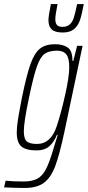

<svg xmlns="http://www.w3.org/2000/svg" viewBox="-70 -737 435 951"><path d="M-50 191 -42 158Q-8 162 45 162Q88 162 113.5 149Q139 136 157 102Q175 68 195 -1Q197 -10 207 -40L216 -69H212Q197 -32 173.5 -12Q150 8 112 8Q59 8 36 -11.5Q13 -31 13 -81Q13 -108 19.5 -148.5Q26 -189 39 -255Q62 -367 81.5 -421Q101 -475 128.5 -496.5Q156 -518 203 -518Q241 -518 265 -502Q289 -486 289 -435H293L312 -510H339L249 -84Q225 29 203.5 86Q182 143 147.5 168.5Q113 194 52 194Q8 194 -50 191ZM211 -112Q232 -175 252.5 -266Q273 -357 273 -404Q273 -449 258.5 -467.5Q244 -486 213 -486Q172 -486 150.5 -470Q129 -454 112.5 -407Q96 -360 74 -255Q48 -133 48 -87Q48 -49 63 -36.5Q78 -24 113 -24Q182 -24 211 -112ZM170 -637Q170 -657 182 -717H215Q204 -662 204 -642Q204 -623 212 -613.5Q220 -604 239 -604Q262 -604 275.5 -616Q289 -628 296 -650.5Q303 -673 312 -717H345Q336 -667 326.5 -638.5Q317 -610 297 -593Q277 -576 241 -576Q202 -576 186 -591.5Q170 -607 170 -637Z"/></svg>

Font: Saira Ultra Condensed Thin
Style: Italic
Weight: 100
Width: 1
Italic angle: -12°
Designer: Hector Gatti with collaboration of the Omnibus-Type team
Foundry: Omnibus-Type
Version: Version 1.001; ttfautohint (v1.8)